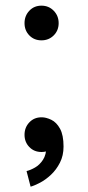

<svg xmlns="http://www.w3.org/2000/svg" viewBox="-20 -538 317 692"><path d="M68.4 -52.2Q68.4 -25.9 85.7 -8.1Q103 9.8 129.4 9.8Q155.8 9.8 173.6 -8.1Q191.4 -25.9 191.4 -52.2Q191.4 -78.6 173.6 -96.9Q155.8 -115.2 129.4 -115.2Q103 -115.2 85.7 -96.9Q68.4 -78.6 68.4 -52.2ZM75.7 78.6 90.3 134.8Q104.5 130.9 124.5 120.4Q144.5 109.9 163.8 91.8Q183.1 73.7 196 48.3Q209 22.9 209 -9.8Q209 -51.3 196.3 -74.2Q183.6 -97.2 165 -106.2Q146.5 -115.2 129.4 -115.2L129.9 -52.7Q129.9 -52.7 134.3 -44.9Q138.7 -37.1 142.8 -26.9Q147 -16.6 147 -9.8Q147 19.5 135 37.8Q123 56.2 106.4 65.7Q89.8 75.2 75.7 78.6ZM68.4 -454.6Q68.4 -428.2 85.7 -410.4Q103 -392.6 129.4 -392.6Q155.8 -392.6 173.6 -410.4Q191.4 -428.2 191.4 -454.6Q191.4 -481 173.6 -499.3Q155.8 -517.6 129.4 -517.6Q103 -517.6 85.7 -499.3Q68.4 -481 68.4 -454.6Z"/></svg>

Font: Giphurs SC
Style: Regular
Weight: 400
Version: Version 0.920